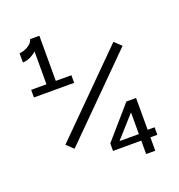

<svg xmlns="http://www.w3.org/2000/svg" viewBox="-132 -840 884 949"><g transform="rotate(-20 310.0 -365.0)"><path d="M58 -682V-633.5C82 -633.5 109.5 -646.5 130.5 -665V-492.5H50V-452.5H261.5V-492.5H179.5V-730H130.5C126.5 -703 82.5 -682 58 -682ZM116 -179.5 152 -145.5 549 -542.5 513 -576.5ZM327 -70.5H475.5V0H523.5V-70.5H560V-110H523.5V-277.5H472.5L327 -110ZM373.5 -105 475.5 -219V-105Z"/></g></svg>

Font: Monaspace Krypton ExtraLight
Style: Regular
Weight: 200
Designer: Riley Cran & the Lettermatic Team
Foundry: Lettermatic
Version: Version 1.101 (Monaspace Krypton)